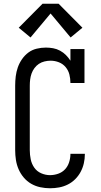

<svg xmlns="http://www.w3.org/2000/svg" viewBox="-20 -997 540 1025"><path d="M247 8Q221 8 195 2.5Q169 -3 146.5 -16Q124 -29 107 -49Q90 -69 79.5 -93Q69 -117 65 -143Q61 -169 61 -195V-540Q61 -565 64 -589.5Q67 -614 75 -637Q83 -660 97.5 -681Q112 -702 131.5 -716.5Q151 -731 175.5 -737Q200 -743 225 -743Q244 -743 263.5 -739.5Q283 -736 300.5 -726.5Q318 -717 332 -703Q346 -689 356 -673V-735H431V-554H356Q356 -577 350.5 -599Q345 -621 330.5 -638.5Q316 -656 294.5 -664.5Q273 -673 250 -673Q234 -673 217.5 -669Q201 -665 187.5 -656Q174 -647 164 -633.5Q154 -620 148.5 -604.5Q143 -589 141 -572.5Q139 -556 139 -540V-195Q139 -171 144 -146.5Q149 -122 163 -102Q177 -82 200 -72Q223 -62 247 -62Q269 -62 290.5 -69.5Q312 -77 327 -93Q342 -109 349 -131Q356 -153 356 -175Q356 -175 356 -175.5Q356 -176 356 -176H433Q433 -176 433 -175Q433 -174 433 -174Q433 -149 427.5 -125Q422 -101 410.5 -79.5Q399 -58 381.5 -40.5Q364 -23 342 -12Q320 -1 296 3.5Q272 8 247 8ZM143 -797 80 -849 207 -977H293L420 -849L357 -797L250 -925Z"/></svg>

Font: Iosevka Slab
Style: Regular
Weight: 400
Monospace: yes
Designer: Belleve Invis
Foundry: Belleve Invis
Version: Version 11.2.4; ttfautohint (v1.8.3)